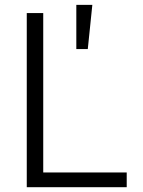

<svg xmlns="http://www.w3.org/2000/svg" viewBox="-20 -782 596 802"><path d="M91.8 0V-727.5H160.6V-61.5H509.3V0ZM298.8 -577.1V-761.7H365.7L346.7 -577.1Z"/></svg>

Font: Inter 18pt Light
Style: Regular
Weight: 300
Designer: Rasmus Andersson
Foundry: rsms
Version: Version 4.001;git-66647c0bb